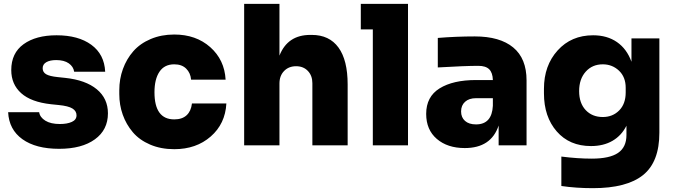

<svg xmlns="http://www.w3.org/2000/svg" viewBox="-20 -750 3483 991"><path d="M285.2 18.1Q165 18.1 95.7 -31.5Q26.4 -81.1 22 -170.9H182.1Q186 -144.5 213.9 -127.2Q241.7 -109.9 289.1 -109.9Q326.7 -109.9 350.8 -120.8Q375 -131.8 375 -154.8Q375 -176.8 354 -189.9Q333 -203.1 282.2 -208L244.1 -211.9Q140.6 -223.1 89.4 -269Q38.1 -314.9 38.1 -388.2Q38.1 -476.1 101.8 -522Q165.5 -567.9 272 -567.9Q384.3 -567.9 451.4 -518.8Q518.6 -469.7 522.9 -379.9H362.8Q358.9 -406.2 335 -423.1Q311 -439.9 270 -439.9Q237.8 -439.9 219 -429Q200.2 -418 200.2 -397.9Q200.2 -377.4 218 -366.9Q235.8 -356.4 277.8 -352.1L315.9 -348.1Q421.9 -336.9 479.5 -289.3Q537.1 -241.7 537.1 -165Q537.1 -79.6 469.7 -30.8Q402.3 18.1 285.2 18.1Z M879.4 20Q810.1 20 754.9 -3.7Q699.7 -27.3 665.5 -67.6Q631.3 -107.9 613.5 -158.2Q595.7 -208.5 595.7 -264.2V-284.2Q595.7 -342.3 614.5 -394Q633.3 -445.8 668.2 -485.6Q703.1 -525.4 757.8 -548.6Q812.5 -571.8 879.4 -571.8Q991.7 -571.8 1065.2 -506.6Q1138.7 -441.4 1144.5 -338.9H966.3Q963.4 -373.5 940.9 -395.8Q918.5 -418 879.4 -418Q828.6 -418 803 -379.6Q777.3 -341.3 777.3 -273.9Q777.3 -133.8 879.4 -133.8Q920.4 -133.8 943.4 -155.3Q966.3 -176.8 970.7 -215.8H1148.4Q1142.6 -110.8 1067.6 -45.4Q992.7 20 879.4 20Z M1422.4 0H1240.2V-730H1422.4V-462.9Q1464.4 -569.8 1581.5 -569.8H1589.4Q1679.7 -569.8 1727.1 -504.6Q1774.4 -439.5 1774.4 -314V0H1592.3V-320.8Q1592.3 -359.4 1569.1 -383.8Q1545.9 -408.2 1508.3 -408.2Q1470.2 -408.2 1446.3 -383.5Q1422.4 -358.9 1422.4 -318.8Z M2085.9 0H1904.3V-598.1H1842.3V-730H2085.9Z M2378.9 14.2Q2289.6 14.2 2234.6 -33Q2179.7 -80.1 2179.7 -162.1Q2179.7 -251 2249 -293.9Q2318.4 -336.9 2437 -336.9H2523.9Q2522.9 -374.5 2505.1 -392.3Q2487.3 -410.2 2448.7 -410.2Q2381.8 -410.2 2239.7 -401.9V-554.2Q2335.4 -562 2430.7 -562Q2560.1 -562 2628.9 -505.1Q2697.8 -448.2 2697.8 -335V0H2553.7V-102.1Q2515.1 14.2 2378.9 14.2ZM2437 -107.9Q2519 -107.9 2523.9 -204.1V-243.2H2437Q2400.9 -243.2 2380.4 -224.6Q2359.9 -206.1 2359.9 -174.8Q2359.9 -144 2380.1 -126Q2400.4 -107.9 2437 -107.9Z M3040.5 221.2Q2952.6 221.2 2877.4 210V58.1Q2961.4 68.8 3034.2 68.8Q3126.5 68.8 3169.9 39.3Q3213.4 9.8 3213.4 -53.2V-101.1Q3188 -50.3 3141.4 -23.2Q3094.7 3.9 3030.3 3.9Q2919.4 3.9 2853.5 -71.8Q2787.6 -147.5 2787.6 -268.1V-292Q2787.6 -411.6 2858.2 -489.7Q2928.7 -567.9 3041.5 -567.9Q3113.8 -567.9 3164.6 -532.7Q3215.3 -497.6 3239.3 -431.2V-551.8H3383.3V-64.9Q3383.3 85.9 3299.1 153.6Q3214.8 221.2 3040.5 221.2ZM3091.3 -146Q3142.1 -146 3175.8 -179.9Q3209.5 -213.9 3209.5 -272.9V-296.9Q3209.5 -352.5 3174.8 -385.3Q3140.1 -418 3091.3 -418Q3037.1 -418 3003.2 -380.1Q2969.2 -342.3 2969.2 -279.8Q2969.2 -217.8 3002.9 -181.9Q3036.6 -146 3091.3 -146Z"/></svg>

Font: Sora ExtraBold
Style: Regular
Weight: 800
Designer: Jonathan Barnbrook, Julián Moncada
Foundry: Barnbrook Fonts
Version: Version 2.000